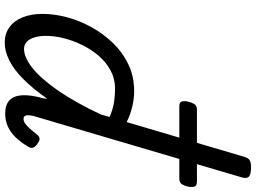

<svg xmlns="http://www.w3.org/2000/svg" viewBox="-152 -890 1060 795"><g transform="rotate(90 377.5 -493.0)"><path d="M157 17Q121 17 94 -2Q67 -21 52.5 -56.5Q38 -92 38 -140Q38 -187 51.5 -239Q65 -291 92 -340.5Q119 -390 158 -430.5Q197 -471 247 -495Q297 -519 359 -519Q389 -519 422.5 -511Q456 -503 486 -488L629 -972Q634 -991 643.5 -997Q653 -1003 673 -1003Q703 -1003 712 -994Q721 -985 715 -965L461 -103Q456 -82 458.5 -71.5Q461 -61 473 -61Q482 -61 491 -67Q500 -73 511 -85Q522 -97 537 -116Q544 -125 552.5 -127Q561 -129 572 -121Q588 -111 591.5 -101.5Q595 -92 589 -82Q570 -49 548 -27Q526 -5 502 5Q478 15 451 15Q415 15 396 -2.5Q377 -20 375 -55Q373 -90 387 -141Q388 -146 388.5 -151Q389 -156 390 -160Q349 -101 309 -61Q269 -21 230.5 -2Q192 17 157 17ZM129 -155Q129 -128 135 -107Q141 -86 153.5 -74.5Q166 -63 183 -63Q219 -63 263.5 -99Q308 -135 356.5 -205.5Q405 -276 454 -380L465 -417Q431 -432 401.5 -436Q372 -440 348 -440Q307 -440 272.5 -421.5Q238 -403 211.5 -372Q185 -341 166.5 -303Q148 -265 138.5 -226.5Q129 -188 129 -155ZM421 -706Q403 -706 400.5 -717Q398 -728 401 -741Q404 -755 410.5 -767Q417 -779 436 -779H732Q751 -779 753.5 -767Q756 -755 753 -741Q750 -728 743.5 -717Q737 -706 719 -706Z"/></g></svg>

Font: Playwrite AU SA
Style: Regular
Weight: 400
Designer: Veronika Burian, José Scaglione
Foundry: TypeTogether
Version: Version 1.002